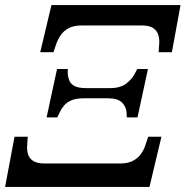

<svg xmlns="http://www.w3.org/2000/svg" viewBox="-28 -734 729 754"><path d="M-8 0 29 -197H81L79 -167Q77 -147 81.5 -130Q86 -113 101.5 -102.5Q117 -92 147 -92H444Q474 -92 494 -102.5Q514 -113 526 -130Q538 -147 544 -167L554 -197H606L559 0ZM155 -273 196 -463H238V-444Q239 -430 244.5 -417Q250 -404 265 -396Q280 -388 310 -388H405Q445 -388 468 -406Q491 -424 501 -444L511 -463H553L512 -273H470L469 -292Q468 -313 452 -330.5Q436 -348 396 -348H301Q271 -348 252.5 -340Q234 -332 223.5 -319.5Q213 -307 206 -292L197 -273ZM130 -529 174 -714H681L647 -529H595L597 -559Q599 -579 594 -596Q589 -613 574 -623.5Q559 -634 529 -634H292Q262 -634 242 -623.5Q222 -613 210.5 -596Q199 -579 192 -559L182 -529Z"/></svg>

Font: Noto Serif
Style: Italic
Weight: 400
Italic angle: -12°
Designer: Monotype Design Team
Foundry: Monotype Imaging Inc.
Version: Version 2.013